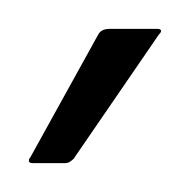

<svg xmlns="http://www.w3.org/2000/svg" viewBox="-20 -645 132 133"><path d="M3 -532Q0 -532 0 -533.5Q0 -535 1 -536L48 -621Q50 -625 56 -625H89Q91 -625 91.5 -624Q92 -623 90 -621L31 -535Q30 -534 28.5 -533Q27 -532 25 -532Z"/></svg>

Font: Glory Thin Thin
Style: Regular
Weight: 250
Version: Version 1.011